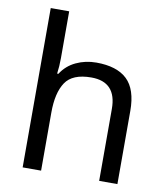

<svg xmlns="http://www.w3.org/2000/svg" viewBox="-84 -831 787 902"><g transform="rotate(10 309.0 -380.0)"><path d="M173 -537Q173 -497 168 -462H174Q200 -503 244.5 -524Q289 -545 341 -545Q439 -545 488 -498.5Q537 -452 537 -349V0H450V-343Q450 -472 330 -472Q240 -472 206.5 -421.5Q173 -371 173 -277V0H85V-760H173Z"/></g></svg>

Font: Noto Sans Pau Cin Hau
Style: Regular
Weight: 400
Designer: Monotype Design Team
Foundry: Monotype Imaging Inc.
Version: Version 2.002; ttfautohint (v1.8.4.7-5d5b)